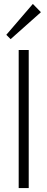

<svg xmlns="http://www.w3.org/2000/svg" viewBox="-20 -956 241 976"><path d="M75 0V-702H126V0ZM34 -757 12 -779 147 -936 188 -894Z"/></svg>

Font: Outfit ExtraLight
Style: Regular
Weight: 200
Designer: Rodrigo Fuenzalida
Foundry: fragTYPE
Version: Version 1.100; ttfautohint (v1.8.4.7-5d5b);gftools[0.9.27]